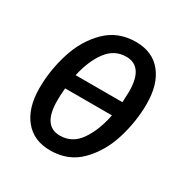

<svg xmlns="http://www.w3.org/2000/svg" viewBox="-133 -649 746 771"><g transform="rotate(30 240.5 -263.0)"><path d="M443 -343Q443 -262 418 -180.5Q393 -99 338.5 -43.5Q284 12 200 12Q123 12 80.5 -40.5Q38 -93 38 -184Q38 -266 63.5 -347.5Q89 -429 144 -483.5Q199 -538 282 -538Q359 -538 401 -486Q443 -434 443 -343ZM138 -301H355Q357 -337 357 -351Q357 -467 278 -467Q223 -467 188.5 -420.5Q154 -374 138 -301ZM345 -234H128Q125 -203 125 -176Q125 -59 204 -59Q261 -59 295.5 -108.5Q330 -158 345 -234Z"/></g></svg>

Font: Fira Sans Extra Condensed
Style: Italic
Weight: 400
Width: 3
Italic angle: -8°
Designer: Carrois Corporate & Edenspiekermann AG
Foundry: Carrois Corporate GbR & Edenspiekermann AG
Version: Version 4.203